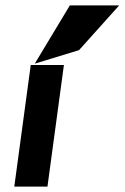

<svg xmlns="http://www.w3.org/2000/svg" viewBox="-20 -692 462 712"><path d="M273 -506 422 -672H239L109 -456ZM217 -451H94L33 0H156Z"/></svg>

Font: Charger
Style: HemiRT
Weight: 900
Designer: Jasper
Foundry: Cannot Into Space Fonts
Version: Version 0.99